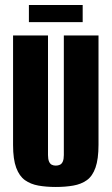

<svg xmlns="http://www.w3.org/2000/svg" viewBox="-20 -732 444 764"><path d="M202 12Q164 12 133 6.5Q102 1 79.5 -15Q57 -31 44.5 -64.5Q32 -98 32 -155V-591H171V-115Q171 -99 175 -89.5Q179 -80 186 -76.5Q193 -73 202 -73Q211 -73 218.5 -76.5Q226 -80 230 -89.5Q234 -99 234 -115V-591H372V-156Q372 -99 360 -65Q348 -31 325.5 -15Q303 1 271.5 6.5Q240 12 202 12ZM95 -644V-712H309V-644Z"/></svg>

Font: Alumni Sans Thin ExtraBold
Style: Regular
Weight: 800
Version: Version 1.018